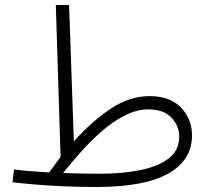

<svg xmlns="http://www.w3.org/2000/svg" viewBox="-20 -734 837 767"><path d="M364 13Q294 13 229.5 10Q165 7 113 2.5Q61 -2 30 -6L36 -57Q90 -50 176 -45Q200 -78 222 -107L203 -714H256L275 -169Q346 -249 422 -299.5Q498 -350 577 -350Q659 -350 703 -304.5Q747 -259 747 -193Q747 -94 652 -40.5Q557 13 364 13ZM573 -297Q526 -297 479 -273Q432 -249 388 -211Q344 -173 304.5 -128.5Q265 -84 232 -43Q304 -40 375 -40Q471 -40 543 -55Q615 -70 655.5 -102.5Q696 -135 696 -188Q696 -231 665 -264Q634 -297 573 -297Z"/></svg>

Font: Noto Sans Arabic Light
Style: Regular
Weight: 300
Designer: Monotype Design Team, Nadine Chahine, Nizar Qandah and Khaled Hosny
Foundry: Monotype Imaging Inc.
Version: Version 2.012; ttfautohint (v1.8.4.7-5d5b)